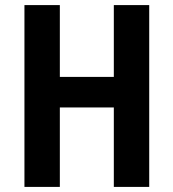

<svg xmlns="http://www.w3.org/2000/svg" viewBox="-20 -785 681 754"><path d="M566 -51H427V-363H215V-51H76V-765H215V-483H427V-765H566Z"/></svg>

Font: Noto Sans Tamil UI Condensed
Style: Bold
Weight: 700
Width: 3
Designer: Jelle Bosma - Monotype Design Team
Foundry: Monotype Imaging Inc.
Version: Version 2.004; ttfautohint (v1.8.4.7-5d5b)